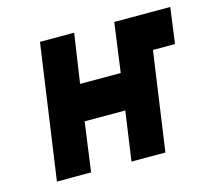

<svg xmlns="http://www.w3.org/2000/svg" viewBox="-79 -595 765 689"><g transform="rotate(-15 303.5 -250.0)"><path d="M52 0H179L204 -183H355L329 0H455L526 -500H399L374 -317H223L250 -500H123ZM507 -367H589L607 -500H526Z"/></g></svg>

Font: Unageo
Style: Bold-Italic
Weight: 700
Designer: Richard Sepsi
Foundry: Richard Sepsi
Version: Version 2.000